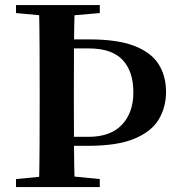

<svg xmlns="http://www.w3.org/2000/svg" viewBox="-20 -761 725 781"><path d="M214.1 -167.8V-204.4H339.8Q429.5 -204.4 476 -253.6Q522.5 -302.7 522.5 -385.4Q522.5 -470.5 478.7 -517.3Q434.9 -564.1 340.2 -564.1H214.1V-600.7H344.9Q457 -600.7 525.3 -574.7Q593.5 -548.7 624.4 -500.9Q655.4 -453.1 655.4 -387.2Q655.4 -324.7 625.7 -275.2Q596.1 -225.7 526.5 -196.7Q457 -167.8 336.7 -167.8ZM138.6 0Q140.6 -85.2 141 -171.8Q141.4 -258.5 141.4 -346.1V-393.6Q141.4 -481.3 141 -567.7Q140.6 -654.1 138.6 -740.5H284.1Q281.4 -655.6 280.9 -568.8Q280.4 -482 280.4 -395.4V-346.9Q280.4 -260.5 280.9 -173.6Q281.4 -86.6 284.1 0ZM193.8 -694.2 45.1 -707.9V-740.5H385.9V-707.9L229 -694.2ZM45.1 0V-32.6L198.2 -47.3H237L385.9 -32.6V0Z"/></svg>

Font: Noto Serif SC
Style: Regular
Weight: 200
Designer: Ryoko NISHIZUKA 西塚涼子 (kana & ideographs); Frank Grießhammer (Latin, Greek & Cyrillic); Wenlong ZHANG 张文龙 (bopomofo); San
Foundry: Adobe
Version: Version 2.001;hotconv 1.1.0;makeotfexe 2.6.0